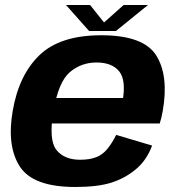

<svg xmlns="http://www.w3.org/2000/svg" viewBox="-20 -739 706 765"><path d="M279.5 6 299 -102.5Q235 -102.5 204.2 -142.5Q173.5 -182.5 193 -296.5Q213 -413 258.2 -451.5Q303.5 -490 364.5 -490Q426.5 -490 455 -454.5Q483.5 -419 468 -333.5L476.5 -348.5H187L169.5 -247H616.5Q623.5 -269 628.5 -297Q653 -437.5 602.5 -518Q552 -598.5 383.5 -598.5Q219.5 -598.5 137.2 -519.2Q55 -440 30.5 -296.5Q6.5 -156.5 59.2 -75.2Q112 6 279.5 6ZM299 -102.5 279.5 6Q369 6 423.5 -11.2Q478 -28.5 521.2 -64.5Q564.5 -100.5 586 -159L443 -201.5Q427 -169.5 408 -146Q389 -122.5 362.8 -112.5Q336.5 -102.5 299 -102.5ZM335 -615.5H442L569.5 -719H472.5L394.5 -649.5L339 -719H243Z"/></svg>

Font: Anybody UltraCondensed Thin
Style: Bold Italic
Weight: 700
Italic angle: -10°
Version: Version 1.111